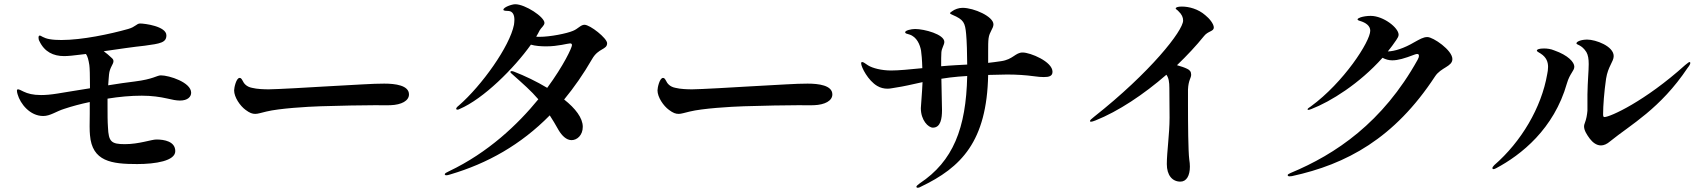

<svg xmlns="http://www.w3.org/2000/svg" viewBox="-20 -817 8040 907"><path d="M740 -461C721 -461 705 -443 616 -432C579 -428 536 -421 491 -414C492 -433 494 -450 495 -465C498 -498 516 -513 516 -528C516 -533 514 -538 508 -543C495 -555 483 -566 470 -575C539 -585 614 -596 663 -601C738 -611 766 -616 766 -650C766 -693 663 -706 642 -706C625 -706 621 -690 585 -680C500 -656 368 -628 270 -628C250 -628 231 -629 214 -632C185 -637 174 -649 168 -649C164 -649 162 -646 162 -639C162 -634 163 -628 166 -623C190 -572 232 -552 283 -552C302 -552 330 -555 361 -559L386 -562C394 -551 398 -535 402 -510C404 -497 405 -459 405 -413V-400C346 -391 290 -381 251 -375C220 -370 195 -368 174 -368C135 -368 111 -375 92 -384C78 -391 70 -395 65 -395C62 -395 60 -393 60 -389C60 -384 61 -379 63 -372C76 -326 122 -269 184 -269C218 -269 245 -291 284 -303C320 -315 361 -326 404 -335V-280C403 -236 403 -198 405 -179C415 -54 507 -42 628 -42C715 -42 808 -57 808 -103C808 -149 756 -158 719 -158C695 -158 637 -136 570 -136C505 -136 493 -148 490 -216C488 -243 488 -278 488 -314V-351C543 -360 598 -365 650 -365C697 -365 737 -359 768 -352C793 -346 813 -342 830 -342C867 -342 883 -360 883 -379C883 -428 779 -461 740 -461Z M1186 -279C1198 -279 1213 -284 1238 -290C1299 -305 1431 -313 1494 -315C1578 -318 1706 -320 1753 -320C1793 -320 1819 -319 1825 -320C1877 -322 1912 -341 1912 -371C1912 -414 1847 -422 1795 -422C1735 -422 1678 -417 1506 -408C1461 -405 1283 -395 1250 -395C1229 -395 1194 -396 1171 -402C1144 -407 1132 -423 1126 -436C1121 -445 1118 -449 1112 -449C1096 -449 1086 -403 1086 -390C1086 -358 1114 -317 1140 -298C1160 -283 1172 -279 1186 -279Z M2741 -700C2723 -700 2710 -680 2686 -671C2658 -659 2580 -643 2528 -643C2523 -643 2518 -643 2513 -644C2519 -654 2525 -664 2529 -673C2536 -686 2552 -696 2552 -709C2552 -737 2461 -797 2414 -797C2398 -797 2358 -783 2358 -771C2358 -765 2374 -766 2384 -765C2401 -763 2410 -748 2410 -724C2410 -716 2409 -708 2408 -700C2388 -598 2256 -413 2148 -319C2139 -312 2135 -307 2135 -303C2135 -300 2138 -299 2141 -299C2144 -299 2148 -300 2151 -302C2264 -350 2409 -495 2488 -606C2509 -600 2535 -598 2560 -598C2617 -598 2662 -612 2673 -612C2678 -612 2682 -610 2682 -604C2682 -592 2643 -508 2565 -402C2515 -432 2459 -459 2407 -479C2401 -481 2399 -481 2396 -481C2393 -481 2391 -479 2391 -477C2391 -475 2392 -473 2397 -469C2452 -420 2489 -388 2523 -348C2426 -229 2286 -96 2101 -8C2090 -3 2081 2 2081 6C2081 9 2084 11 2088 11C2093 11 2098 10 2107 7C2283 -45 2440 -133 2577 -272C2590 -252 2604 -229 2619 -202C2634 -177 2655 -155 2680 -155C2706 -155 2733 -178 2733 -218C2733 -260 2698 -305 2645 -347C2692 -404 2736 -467 2777 -538C2807 -591 2848 -581 2848 -613C2848 -636 2768 -700 2741 -700Z M3186 -279C3198 -279 3213 -284 3238 -290C3299 -305 3431 -313 3494 -315C3578 -318 3706 -320 3753 -320C3793 -320 3819 -319 3825 -320C3877 -322 3912 -341 3912 -371C3912 -414 3847 -422 3795 -422C3735 -422 3678 -417 3506 -408C3461 -405 3283 -395 3250 -395C3229 -395 3194 -396 3171 -402C3144 -407 3132 -423 3126 -436C3121 -445 3118 -449 3112 -449C3096 -449 3086 -403 3086 -390C3086 -358 3114 -317 3140 -298C3160 -283 3172 -279 3186 -279Z M4811 -569C4776 -569 4766 -536 4709 -528C4687 -525 4668 -522 4648 -520V-574C4648 -599 4648 -622 4650 -636C4654 -667 4673 -682 4673 -702C4673 -739 4581 -780 4527 -780C4509 -780 4490 -773 4478 -764C4472 -760 4468 -757 4468 -755C4468 -752 4472 -750 4479 -747C4533 -724 4539 -710 4544 -656C4547 -627 4549 -558 4549 -512L4494 -509C4473 -508 4450 -506 4426 -504V-513C4426 -534 4426 -553 4427 -569C4428 -589 4441 -605 4441 -619C4441 -655 4346 -680 4303 -680C4284 -680 4256 -673 4256 -665C4256 -658 4264 -658 4276 -654C4311 -643 4326 -606 4331 -578C4333 -566 4336 -534 4337 -495C4278 -489 4224 -484 4190 -484C4144 -484 4102 -495 4081 -508C4067 -517 4059 -524 4053 -524C4050 -524 4048 -522 4048 -518C4048 -500 4081 -436 4124 -411C4139 -402 4156 -398 4173 -398C4186 -398 4201 -402 4216 -404C4245 -408 4288 -418 4338 -429C4336 -380 4330 -313 4330 -306C4330 -249 4365 -214 4387 -214C4424 -214 4430 -258 4430 -297C4430 -304 4428 -378 4427 -445C4453 -449 4480 -453 4507 -455L4549 -458C4544 -211 4482 -55 4325 49C4315 56 4309 62 4309 65C4309 68 4311 70 4316 70C4320 70 4325 68 4330 65C4521 -26 4642 -149 4648 -463C4685 -464 4719 -465 4738 -465C4783 -465 4827 -462 4863 -457C4883 -454 4899 -453 4911 -453C4935 -453 4952 -457 4952 -478C4952 -526 4847 -569 4811 -569Z M5674 -745C5640 -775 5596 -786 5563 -786C5543 -786 5534 -782 5534 -777C5534 -773 5540 -772 5547 -764C5563 -749 5569 -735 5569 -720C5569 -672 5414 -475 5148 -265C5136 -255 5129 -250 5129 -245C5129 -243 5131 -242 5134 -242C5138 -242 5145 -244 5155 -248C5263 -291 5383 -371 5490 -464C5501 -449 5504 -429 5504 -401C5504 -355 5505 -309 5505 -261C5505 -184 5492 -99 5492 -42C5492 11 5518 41 5556 41C5585 41 5601 13 5601 -30C5601 -40 5600 -52 5598 -64C5593 -101 5592 -237 5592 -319V-394C5594 -439 5607 -448 5607 -464C5607 -478 5601 -486 5588 -492C5576 -498 5558 -504 5540 -509C5587 -554 5631 -601 5668 -647C5687 -671 5714 -668 5714 -687C5714 -704 5693 -730 5674 -745Z M6723 -642C6703 -642 6686 -631 6662 -618C6613 -589 6569 -575 6536 -574C6550 -591 6563 -609 6576 -628C6582 -637 6587 -645 6587 -653C6587 -686 6515 -742 6455 -742C6437 -742 6419 -739 6407 -735C6399 -732 6393 -729 6393 -725C6393 -723 6397 -720 6405 -718C6432 -710 6453 -695 6453 -672C6453 -621 6327 -427 6172 -314C6161 -307 6157 -304 6157 -300C6157 -298 6159 -298 6161 -298C6163 -298 6168 -299 6175 -302C6266 -337 6402 -422 6511 -544C6526 -536 6541 -532 6557 -532C6584 -532 6615 -541 6662 -559C6668 -561 6671 -562 6674 -562C6680 -562 6683 -560 6683 -553C6683 -549 6682 -544 6677 -535C6512 -238 6289 -88 6077 0C6068 4 6063 7 6063 10C6063 14 6066 16 6072 16C6075 16 6076 16 6083 15C6341 -41 6567 -163 6759 -456C6787 -499 6841 -502 6841 -538C6841 -580 6750 -642 6723 -642Z M7543 -130C7556 -130 7571 -136 7587 -150C7683 -228 7823 -303 7952 -496C7961 -507 7965 -515 7965 -520C7965 -522 7963 -524 7962 -524C7959 -524 7954 -521 7941 -510C7750 -338 7586 -264 7559 -264C7554 -264 7553 -269 7553 -278C7553 -317 7558 -383 7567 -445C7576 -503 7603 -526 7603 -552C7603 -599 7518 -630 7478 -630C7450 -630 7427 -621 7427 -612C7427 -605 7452 -606 7474 -571C7482 -557 7485 -539 7485 -514C7485 -481 7480 -435 7479 -371V-336V-294C7477 -273 7474 -255 7466 -234C7464 -229 7463 -225 7463 -220C7463 -201 7476 -181 7490 -162C7503 -145 7521 -130 7543 -130ZM7035 -18C7038 -18 7041 -19 7047 -22C7166 -85 7321 -208 7382 -423C7396 -471 7417 -482 7417 -502C7417 -523 7388 -556 7322 -579C7306 -586 7288 -588 7274 -588C7252 -588 7240 -584 7240 -578C7240 -574 7248 -570 7258 -564C7286 -546 7293 -523 7293 -501C7293 -488 7291 -477 7289 -467C7262 -309 7166 -147 7039 -37C7033 -31 7030 -26 7030 -23C7030 -21 7031 -18 7035 -18Z"/></svg>

Font: Shippori Mincho OTF
Style: Bold
Weight: 800
Designer: FONTDASU
Foundry: FONTDASU / Google Inc. / but / Adobe
Version: Version 3.300;hotconv 1.0.109;makeotfexe 2.5.65596